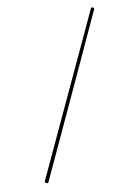

<svg xmlns="http://www.w3.org/2000/svg" viewBox="-69 -592 433 642"><g transform="rotate(-10 147.5 -270.5)"><path d="M292 -546Q297 -544 294 -538Q232 -403 169.5 -268Q107 -133 44 3Q42 8 36 5Q31 3 33 -3Q96 -138 158.5 -273Q221 -408 284 -543Q286 -549 292 -546Z"/></g></svg>

Font: FRB American Cursive Thin
Style: Italic
Weight: 100
Italic angle: -25°
Version: Version 2.0;Modular Font Editor K font №1